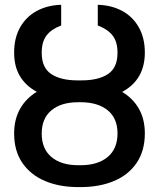

<svg xmlns="http://www.w3.org/2000/svg" viewBox="-20 -759 653 789"><path d="M151.4 -210Q151.4 -147.5 191.4 -113.8Q231.4 -80.1 300.8 -80.1H311.5Q381.8 -80.1 422.4 -113.8Q462.9 -147.5 462.9 -210.9Q462.9 -272.9 422.4 -305.9Q381.8 -338.9 311.5 -338.9H300.8Q231.4 -338.9 191.4 -305.7Q151.4 -272.5 151.4 -210ZM462.9 -542Q462.9 -586.9 442.9 -612.8Q422.9 -638.7 381.8 -654.3V-739.3Q437.5 -737.8 481.2 -714.6Q524.9 -691.4 550 -647.5Q575.2 -603.5 575.2 -543Q575.2 -431.2 481.9 -381.3Q526.4 -355 550.8 -312Q575.2 -269 575.2 -210.9Q575.2 -139.2 541.5 -89.6Q507.8 -40 448.2 -15.1Q388.7 9.8 311.5 9.8H300.8Q224.6 9.8 165.3 -15.1Q106 -40 72 -89.4Q38.1 -138.7 38.1 -210Q38.1 -268.6 62.5 -311.8Q86.9 -355 131.3 -381.8Q86.9 -405.3 62.5 -445.1Q38.1 -484.9 38.1 -543Q38.1 -603.5 63 -647.2Q87.9 -690.9 131.8 -714.4Q175.8 -737.8 231.4 -739.3V-654.3Q190.9 -639.2 171.1 -613Q151.4 -586.9 151.4 -542Q151.4 -480.5 190.7 -454.6Q230 -428.7 297.9 -428.7H315.4Q384.3 -428.7 423.6 -454.6Q462.9 -480.5 462.9 -542Z"/></svg>

Font: Pretendard Medium
Style: Regular
Weight: 500
Designer: Base glyphs from Inter by Rasmus Andersson; Hangeul glyphs from Noto Sans CJK(Source Han Sans) by Jang Soo-young and Kan
Foundry: Kil Hyung-jin
Version: Version 1.309